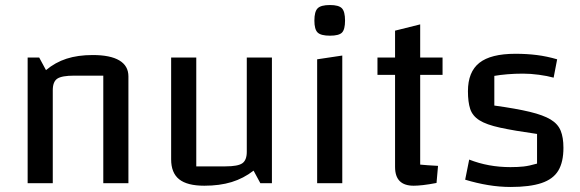

<svg xmlns="http://www.w3.org/2000/svg" viewBox="-20 -729 2307 764"><path d="M90 0V-500H136L163 -450Q200 -481 245 -495.5Q290 -510 349 -510Q419 -510 455 -488.5Q491 -467 491 -425V0H391V-428H275Q226 -428 208 -416Q190 -404 190 -370V0Z M1062 -500V0H1016L989 -50Q949 -19 901.5 -4.5Q854 10 793 10Q725 10 693 -15.5Q661 -41 661 -95V-500H761V-67H877Q927 -67 944.5 -79.5Q962 -92 962 -125V-500Z M1242 -493 1342 -508V0H1242ZM1293 -587Q1257 -587 1244 -599.5Q1231 -612 1231 -647Q1231 -683 1244 -696Q1257 -709 1293 -709Q1328 -709 1340.5 -696Q1353 -683 1353 -647Q1353 -612 1341 -599.5Q1329 -587 1293 -587Z M1626 10Q1589 10 1570.5 -8.5Q1552 -27 1552 -65V-607L1652 -632V-74Q1666 -73 1682 -71.5Q1698 -70 1723 -69L1717 -1Q1686 5 1663.5 7.5Q1641 10 1626 10ZM1482 -431V-500H1741V-431Z M1842 -366Q1842 -443 1887.5 -479Q1933 -515 2031 -515Q2076 -515 2116 -510Q2156 -505 2197 -493L2183 -420Q2158 -427 2124.5 -431.5Q2091 -436 2061 -436Q2029 -436 1999 -433.5Q1969 -431 1947 -427V-309Q2034 -297 2088 -284Q2142 -271 2171 -253.5Q2200 -236 2211 -209Q2222 -182 2222 -141Q2222 -84 2201.5 -50Q2181 -16 2134.5 -0.5Q2088 15 2012 15Q1968 15 1922.5 7.5Q1877 0 1831 -14L1847 -94Q1923 -64 2011 -64Q2041 -64 2063.5 -66.5Q2086 -69 2117 -78V-196Q2025 -209 1970 -221Q1915 -233 1887.5 -250.5Q1860 -268 1851 -295.5Q1842 -323 1842 -366Z"/></svg>

Font: Changa ExtraLight
Style: Regular
Weight: 400
Version: Version 3.002; ttfautohint (v1.8.2)